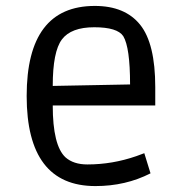

<svg xmlns="http://www.w3.org/2000/svg" viewBox="-20 -615 609 648"><path d="M302 13Q70 13 70 -291Q70 -595 300 -595Q402 -595 453 -531.5Q504 -468 504 -321V-259H158Q158 -124 201 -84Q228 -60 275 -60Q359 -60 440 -88L467 -98L488 -30Q404 13 302 13ZM396 -493Q376 -523 298 -523Q220 -523 189 -482Q158 -441 158 -325L419 -330Q419 -455 396 -493Z"/></svg>

Font: Ruda
Style: Regular
Weight: 400
Designer: Mariela Monsalve, Angelina Sanchez
Foundry: Mariela Monsalve, Angelina Sanchez
Version: Version 1.002